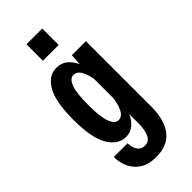

<svg xmlns="http://www.w3.org/2000/svg" viewBox="-285 -766 1020 1020"><g transform="rotate(-45 225.0 -256.0)"><path d="M184.5 11Q126 11 88.2 -51.5Q50.5 -114 50.5 -251Q50.5 -388 86.8 -449.5Q123 -511 181.5 -511Q219.5 -511 244.5 -489.8Q269.5 -468.5 283.5 -436.5L287.5 -500H393V-10.5Q393 90.5 351.2 145.2Q309.5 200 222.5 200Q166 200 130.8 177Q95.5 154 79 117.5Q62.5 81 62.5 40H166Q166 54 170.8 71.5Q175.5 89 188 101.8Q200.5 114.5 223.5 114.5Q254.5 114.5 268.2 85Q282 55.5 282 5V-62.5Q267.5 -31 243.5 -10Q219.5 11 184.5 11ZM162 -251Q162 -161.5 177.5 -120.8Q193 -80 219 -80Q246 -80 261.8 -110.8Q277.5 -141.5 282 -184.5V-324Q277.5 -360.5 261.8 -390.2Q246 -420 218.5 -420Q192.5 -420 177.2 -380.8Q162 -341.5 162 -251ZM158 -711.5H276.5V-588H158Z"/></g></svg>

Font: Trispace Condensed Medium
Style: Regular
Weight: 500
Width: 3
Designer: Tyler Finck
Foundry: Etcetera Type Company
Version: Version 1.210; ttfautohint (v1.8.3)